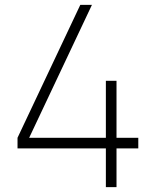

<svg xmlns="http://www.w3.org/2000/svg" viewBox="-20 -770 641 790"><path d="M459.4 -203.1V-437.5H415.6V-203.1H100L358.3 -750H310.4L52.1 -203.1V-159.4H415.6V0H459.4V-159.4H549V-203.1Z"/></svg>

Font: Manrope Thin
Style: Regular
Weight: 100
Width: 4
Designer: Michael Sharanda
Foundry: Michael Sharanda
Version: Version 2.000;PS 002.000;hotconv 1.0.88;makeotf.lib2.5.64775